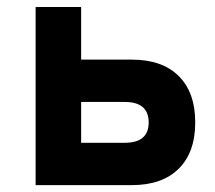

<svg xmlns="http://www.w3.org/2000/svg" viewBox="-20 -538 626 558"><path d="M83.5 0V-517.6H215.8V-364.7H363.3Q451.2 -364.7 499.3 -317.1Q547.4 -269.5 547.4 -182.1Q547.4 -95.2 499.3 -47.6Q451.2 0 363.3 0ZM215.8 -123H342.3Q412.1 -123 412.1 -182.1Q412.1 -241.7 342.3 -241.7H215.8Z"/></svg>

Font: CaskaydiaMono NF
Style: Bold
Weight: 700
Designer: Aaron Bell
Foundry: Saja Typeworks
Version: Version 2111.001; ttfautohint (v1.8.4);Nerd Fonts 3.1.1